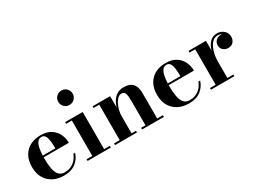

<svg xmlns="http://www.w3.org/2000/svg" viewBox="-53 -1360 2601 1969"><g transform="rotate(-30 1248.0 -375.0)"><path d="M497.6 -136.7Q478.3 -74 425.7 -32Q373 10 283.2 10Q213.6 10 158.9 -17.7Q104.2 -45.4 72.6 -99Q41 -152.6 41 -230Q41 -307.4 71.4 -361Q101.8 -414.6 155.4 -442.3Q209 -470 278.8 -470Q352.3 -470 399.9 -439.5Q447.5 -408.9 470.6 -360.4Q493.7 -311.8 493.7 -257.3H195.1Q194.8 -248.8 194.8 -240Q194.8 -175.5 203.9 -124.9Q212.9 -74.2 237.2 -44.9Q261.5 -15.6 307.1 -15.6Q369.9 -15.6 413.9 -49.6Q458 -83.5 476.6 -136.7ZM278.8 -450.2Q248.8 -450.2 231.2 -427.1Q213.6 -404.1 205.4 -364.9Q197.3 -325.7 195.6 -277.3H345Q344.7 -315.9 341.1 -356Q337.4 -396 323.5 -423.1Q309.6 -450.2 278.8 -450.2Z M608.9 -674.8Q608.9 -710.7 633.5 -735.4Q658.2 -760 694.1 -760Q730 -760 754.5 -735.4Q779.1 -710.7 779.1 -674.8Q779.1 -638.9 754.5 -614.4Q730 -589.8 694.1 -589.8Q658.2 -589.8 633.5 -614.4Q608.9 -638.9 608.9 -674.8ZM566.4 -20H634V-439.9H566.4V-460H773.9V-20H841.6V0H566.4Z M891.1 -20H958.5V-439.9H891.1V-460H1098.6V-327.4Q1109.6 -364.5 1130.1 -397Q1150.6 -429.4 1183 -449.7Q1215.3 -470 1261.7 -470Q1317.1 -470 1347.7 -450.3Q1378.2 -430.7 1390.3 -396.6Q1402.3 -362.5 1402.3 -319.1V-20H1470V0H1211.2V-20H1263.4V-306.2Q1263.4 -369.1 1253.1 -397.2Q1242.7 -425.3 1211.4 -425.3Q1189 -425.3 1168.6 -407.1Q1148.2 -388.9 1132.4 -359.1Q1116.7 -329.3 1107.7 -293.8Q1098.6 -258.3 1098.6 -223.6V-20H1151.1V0H891.1Z M1978.3 -136.7Q1959 -74 1906.4 -32Q1853.8 10 1763.9 10Q1694.3 10 1639.6 -17.7Q1585 -45.4 1553.3 -99Q1521.7 -152.6 1521.7 -230Q1521.7 -307.4 1552.1 -361Q1582.5 -414.6 1636.1 -442.3Q1689.7 -470 1759.5 -470Q1833 -470 1880.6 -439.5Q1928.2 -408.9 1951.3 -360.4Q1974.4 -311.8 1974.4 -257.3H1675.8Q1675.5 -248.8 1675.5 -240Q1675.5 -175.5 1684.6 -124.9Q1693.6 -74.2 1717.9 -44.9Q1742.2 -15.6 1787.8 -15.6Q1850.6 -15.6 1894.7 -49.6Q1938.7 -83.5 1957.3 -136.7ZM1759.5 -450.2Q1729.5 -450.2 1711.9 -427.1Q1694.3 -404.1 1686.2 -364.9Q1678 -325.7 1676.3 -277.3H1825.7Q1825.4 -315.9 1821.8 -356Q1818.1 -396 1804.2 -423.1Q1790.3 -450.2 1759.5 -450.2Z M2027.3 -20H2094.7V-439.9H2027.3V-460H2233.4V-344.2Q2248.3 -397.5 2281 -433.7Q2313.7 -470 2370.6 -470Q2414.3 -470 2447.1 -441.2Q2480 -412.4 2480 -367.2Q2480 -332.5 2458.3 -306.9Q2436.5 -281.2 2397.7 -281.2Q2361.8 -281.2 2338 -302.6Q2314.2 -324 2314.2 -359.9Q2314.2 -394.8 2340.7 -417.6Q2367.2 -440.4 2409.7 -438.5Q2393.8 -448.7 2365.5 -448.7Q2332 -448.7 2307.1 -427.5Q2282.2 -406.2 2265.9 -371.8Q2249.5 -337.4 2241.5 -297.1Q2233.4 -256.8 2233.4 -218.8V-20H2304.2V0H2027.3Z"/></g></svg>

Font: Bodoni* 11
Style: Bold
Weight: 700
Version: Version 2.000; ttfautohint (v1.8.1)